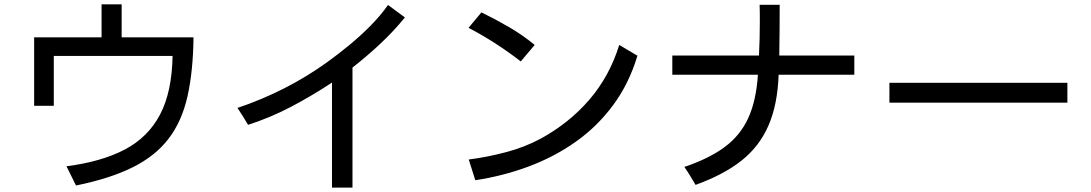

<svg xmlns="http://www.w3.org/2000/svg" viewBox="-20 -816 5040 887"><path d="M331.1 41 287.1 -47.9Q447.3 -68.4 555.2 -124.5Q663.1 -180.7 718.8 -285.6Q774.4 -390.6 777.3 -557.6H228.5V-327.1H137.7V-643.6H449.2V-795.9H542V-643.6H874Q872.1 -486.3 846.2 -371.1Q820.3 -255.9 759.3 -175.8Q698.2 -95.7 593.8 -43.5Q489.3 8.8 331.1 41Z M1513.7 50.8V-434.6Q1423.8 -375 1326.7 -323.7Q1229.5 -272.5 1126 -239.3Q1114.3 -258.8 1102.1 -278.8Q1089.8 -298.8 1077.1 -317.4Q1187.5 -354.5 1292.5 -407.7Q1397.5 -460.9 1492.2 -529.3Q1541 -564.5 1592.8 -606.9Q1644.5 -649.4 1691.4 -696.8Q1738.3 -744.1 1772.5 -793L1850.6 -735.4Q1796.9 -669.9 1735.8 -612.8Q1674.8 -555.7 1608.4 -503.9V50.8Z M2385.7 -532.2Q2329.1 -576.2 2268.6 -615.2Q2208 -654.3 2144.5 -687.5L2204.1 -758.8Q2268.6 -727.5 2331.5 -690.9Q2394.5 -654.3 2450.2 -608.4ZM2175.8 16.6 2145.5 -79.1Q2229.5 -89.8 2316.9 -112.8Q2404.3 -135.7 2478.5 -175.8Q2610.4 -248 2703.1 -356Q2795.9 -463.9 2840.8 -608.4L2924.8 -558.6Q2885.7 -428.7 2812 -329.6Q2738.3 -230.5 2639.2 -160.6Q2540 -90.8 2422.4 -46.9Q2304.7 -2.9 2175.8 16.6Z M3193.4 38.1Q3180.7 16.6 3168 -4.4Q3155.3 -25.4 3141.6 -44.9Q3254.9 -83 3327.1 -136.2Q3399.4 -189.5 3436.5 -270Q3473.6 -350.6 3481.4 -470.7H3085.9V-559.6H3486.3Q3488.3 -597.7 3489.3 -636.2Q3490.2 -674.8 3490.2 -712.9Q3490.2 -733.4 3490.2 -753.4Q3490.2 -773.4 3489.3 -793.9H3582Q3582 -735.4 3581.5 -676.8Q3581.1 -618.2 3580.1 -559.6H3926.8V-470.7H3577.1Q3572.3 -333 3530.3 -236.3Q3488.3 -139.6 3405.8 -74.2Q3323.2 -8.8 3193.4 38.1Z M4088.9 -341.8V-433.6H4911.1V-341.8Z"/></svg>

Font: Kosugi
Style: Regular
Weight: 400
Version: Version 4.002